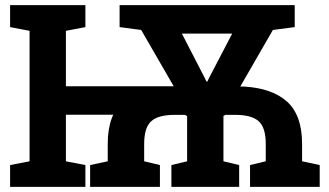

<svg xmlns="http://www.w3.org/2000/svg" viewBox="-20 -731 1285 751"><path d="M19.5 0V-85.4L95.7 -100.1V-610.4L19.5 -625V-710.9H314V-625L237.8 -610.4V-393.6H727.1V-282.2H237.8V-100.1L314 -85.4V0ZM332.5 0V-85.4L401.4 -100.1V-168Q401.4 -284.2 464.4 -337.2Q527.3 -390.1 650.4 -393.1Q652.8 -393.1 655.3 -393.1Q657.7 -393.1 659.7 -393.1L532.2 -613.8L447.8 -625V-710.9H1132.8V-625L1047.4 -613.8L919.9 -392.6Q922.4 -392.6 924.8 -392.6Q927.2 -392.6 931.6 -392.6Q1043.9 -386.7 1102.8 -333.5Q1161.6 -280.3 1161.6 -168V-100.1L1230.5 -85.4V0H958V-85.4L1019.5 -100.1V-168Q1019.5 -232.4 991.5 -257.1Q963.4 -281.7 900.9 -281.7H862.3L854 -277.8V-100.1L915.5 -85.4V0H650.4V-85.4L711.9 -100.1V-276.9L703.6 -281.7H662.6Q599.6 -281.7 571.8 -257.1Q543.9 -232.4 543.9 -168V-100.1L605.5 -85.4V0ZM787.6 -412.1H791L798.8 -428.2L888.2 -599.6H691.4L780.3 -427.2Z"/></svg>

Font: Robotiche
Style: Bold
Weight: 700
Designer: Google
Version: Version 2.001